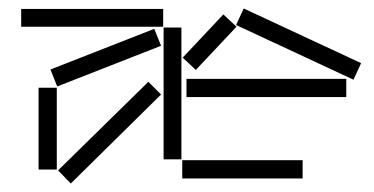

<svg xmlns="http://www.w3.org/2000/svg" viewBox="-20 -421 882 453"><path d="M537 -362 814 -233 832 -272 555 -401ZM30 -358H365V-400H30ZM411 -285 442 -256 538 -358 507 -387ZM366 -45H408V-356H366ZM99 -257 115 -217 360 -313 344 -353ZM420 -192H797V-235H420ZM117 -19 147 12 360 -198 330 -228ZM71 -21H114V-214H71ZM410 0H694V-43H410Z"/></svg>

Font: Anthony
Style: Regular
Weight: 400
Designer: Sun Young Oh
Foundry: Velvetyne Type Foundry
Version: Version 1.000;hotconv 1.0.109;makeotfexe 2.5.65596